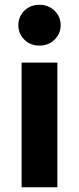

<svg xmlns="http://www.w3.org/2000/svg" viewBox="-20 -796 336 816"><path d="M223.8 0H71.8V-530H223.8ZM147.6 -602.2Q108.6 -602.2 83.3 -627.7Q58 -653.2 58 -688.4Q58 -725.2 83.3 -750.4Q108.6 -775.6 147.6 -775.6Q186.2 -775.6 212 -750.4Q237.8 -725.2 237.8 -688.4Q237.8 -653.2 212 -627.7Q186.2 -602.2 147.6 -602.2Z"/></svg>

Font: Be Vietnam Pro Variable Thin
Style: Regular
Weight: 100
Designer: Lam Bao, Tony Le, Vietanh Nguyen
Foundry: Yellow Type Foundry
Version: Version 1.002